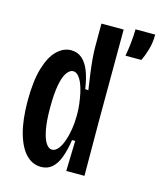

<svg xmlns="http://www.w3.org/2000/svg" viewBox="-109 -785 732 876"><g transform="rotate(15 257.5 -347.0)"><path d="M167 12Q127 12 96.5 -19Q66 -50 48.5 -112Q31 -174 31 -264Q31 -358 49 -418.5Q67 -479 97.5 -508.5Q128 -538 164 -538Q194 -538 215.5 -519.5Q237 -501 250.5 -466.5Q264 -432 271 -383L286 -382Q280 -422 275 -459Q270 -496 267.5 -527Q265 -558 265 -579V-691H370L369 -262L370 0H284L288 -143H273Q266 -95 253 -60Q240 -25 219 -6.5Q198 12 167 12ZM195 -77Q211 -77 224 -93Q237 -109 246 -135Q255 -161 260 -191.5Q265 -222 265 -251V-268Q265 -288 262 -312Q259 -336 254 -360Q249 -384 241 -403.5Q233 -423 222 -435.5Q211 -448 197 -448Q182 -448 168 -429Q154 -410 146 -368.5Q138 -327 138 -260Q138 -197 146 -156Q154 -115 167 -96Q180 -77 195 -77ZM409 -578Q415 -612 417.5 -636Q420 -660 421 -676.5Q422 -693 422 -706H515Q515 -667 505 -633.5Q495 -600 484 -578Z"/></g></svg>

Font: Bricolage Grotesque 48pt Condensed Medium
Style: Regular
Weight: 500
Width: 3
Designer: Mathieu Triay
Foundry: Atelier Triay
Version: Version 1.001;gftools[0.9.33.dev8+g029e19f]